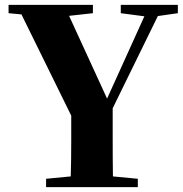

<svg xmlns="http://www.w3.org/2000/svg" viewBox="-20 -767 749 787"><path d="M475.1 -712.9V-747.1H709V-712.9L627 -701.2L441.9 -323.2Q441.9 -253.9 441.9 -206.1Q441.9 -158.2 442.1 -120.4Q442.4 -82.5 442.9 -43.9L544.9 -34.2V0H168.9V-34.2L270 -43.9Q271 -79.1 271.5 -113.5Q272 -147.9 272 -190.7Q272 -233.4 272 -293L67.9 -708L15.1 -712.9V-747.1H360.8V-712.9L263.2 -702.1L418.9 -362.8L571.8 -700.2Z"/></svg>

Font: Source Han Serif TW Heavy
Style: Regular
Weight: 900
Designer: Ryoko NISHIZUKA Ë•øÂ°öÊ∂ºÂ≠ê (kana & ideographs); Frank Grie√ühammer (Latin, Greek & Cyrillic); Wenlong ZHANG Âº†ÊñáÈæô 
Foundry: Adobe
Version: Version 2.003;hotconv 1.1.1;makeotfexe 2.6.0